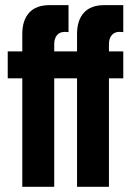

<svg xmlns="http://www.w3.org/2000/svg" viewBox="-20 -720 505 740"><path d="M65.9 -418H9.8V-522H65.9V-588.9Q65.9 -642.1 92.5 -671.1Q119.1 -700.2 170.9 -700.2H244.1V-596.2L230 -597.2Q210 -597.2 199.5 -584.2Q189 -571.3 189 -549.8V-522H276.9V-588.9Q276.9 -642.1 303.5 -671.1Q330.1 -700.2 381.8 -700.2H455.1V-596.2L440.9 -597.2Q420.9 -597.2 410.4 -584.2Q399.9 -571.3 399.9 -549.8V-522H455.1V-418H399.9V0H276.9V-418H189V0H65.9Z"/></svg>

Font: Quaderni
Style: Regular
Weight: 400
Designer: Romain Laurent, Daphné Lejeune, Alexandre D’Hubert
Foundry: ESAD Valence
Version: Version 1.000;FEAKit 1.0